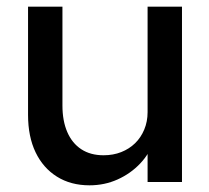

<svg xmlns="http://www.w3.org/2000/svg" viewBox="-20 -545 625 575"><path d="M64 -201V-525H167V-229Q167 -183 181.5 -149.5Q196 -116 223.5 -98Q251 -80 290 -80Q319 -80 343 -89.5Q367 -99 384.5 -116Q402 -133 412 -157Q422 -181 422 -209V-525H525V0H422V-110L440 -122Q428 -85 399.5 -55Q371 -25 332 -7.5Q293 10 248 10Q192 10 150.5 -16Q109 -42 86.5 -89Q64 -136 64 -201Z"/></svg>

Font: Our Lexend
Style: Regular
Weight: 400
Designer: Bonnie Shaver-Troup, Thomas Jockin
Foundry: Lexend
Version: Version 1.007